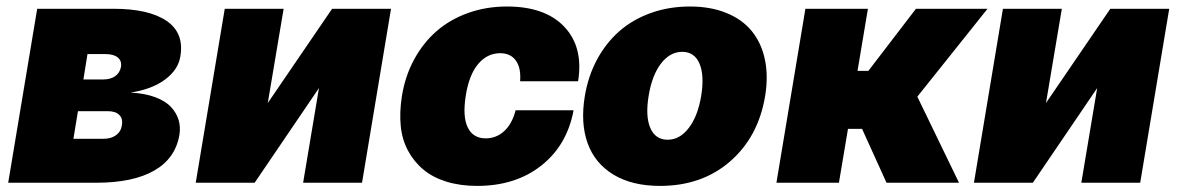

<svg xmlns="http://www.w3.org/2000/svg" viewBox="-20 -573 3690 602"><path d="M5.7 0 96.6 -545.5H335.2Q446.7 -545.5 502.3 -507.5Q557.9 -469.5 545.5 -396.3Q539.1 -354.8 497.9 -323.9Q456.7 -293 389.2 -282.7Q433.6 -280.5 466.1 -268.5Q498.6 -256.4 516 -237.7Q533.4 -219.1 540 -196.9Q546.5 -174.7 542.6 -150.6Q530.2 -76.3 463.6 -38.2Q397 0 281.2 0ZM210.2 -137.8H304Q328.1 -137.8 343.8 -149.1Q359.4 -160.5 362.2 -180.4Q365.8 -201 354 -212.7Q342.3 -224.4 318.2 -224.4H224.4ZM241.5 -323.9H304Q326.7 -323.9 341.3 -334.3Q355.8 -344.8 359.4 -363.6Q362.2 -382.1 349.3 -392.8Q336.3 -403.4 311.1 -403.4H254.3Z M819.6 -250 1021.3 -545.5H1206L1115.1 0H930.4L980.1 -296.9L778.4 0H593.7L684.7 -545.5H869.3Z M1475.9 9.9Q1423.3 9.9 1380.5 -3.2Q1337.7 -16.3 1308.1 -40.8Q1278.4 -65.3 1259.6 -100Q1240.8 -134.6 1236.5 -177.7Q1232.2 -220.9 1240.1 -271.3Q1250 -333.8 1278.1 -385.8Q1306.1 -437.9 1348.2 -474.8Q1390.3 -511.7 1447.1 -532.1Q1503.9 -552.6 1569.6 -552.6Q1689.6 -552.6 1749.6 -488.8Q1809.7 -425.1 1792.6 -318.2H1610.8Q1614 -360.4 1597.3 -383.3Q1580.6 -406.2 1548.3 -406.2Q1507.8 -406.2 1479.2 -372.3Q1450.6 -338.4 1440.3 -272.7Q1430 -207 1446.7 -173.1Q1463.4 -139.2 1502.8 -139.2Q1536.2 -139.2 1561.1 -162.1Q1585.9 -185 1596.6 -227.3H1778.4Q1758.2 -117.9 1677.4 -54Q1596.6 9.9 1475.9 9.9Z M2049.4 9.9Q1962 9.9 1903.6 -25.4Q1845.2 -60.7 1822.4 -124.1Q1799.7 -187.5 1813.6 -271.3Q1823.9 -333.8 1851.7 -385.8Q1879.6 -437.9 1921.5 -474.8Q1963.4 -511.7 2020.2 -532.1Q2077.1 -552.6 2143.1 -552.6Q2208.5 -552.6 2258.2 -532.1Q2307.9 -511.7 2337.7 -474.8Q2367.5 -437.9 2378.4 -385.8Q2389.2 -333.8 2378.9 -271.3Q2357.6 -143.8 2269.2 -66.9Q2180.8 9.9 2049.4 9.9ZM2073.5 -134.9Q2111.5 -134.9 2139.7 -171.9Q2168 -208.8 2178.6 -272.7Q2188.9 -337 2173.1 -373.8Q2157.3 -410.5 2119 -410.5Q2080.6 -410.5 2052.4 -373.6Q2024.1 -336.6 2013.8 -272.7Q2003.2 -208.5 2019 -171.7Q2034.8 -134.9 2073.5 -134.9Z M2414.4 0 2505.3 -545.5H2701.3L2668.7 -350.9H2702.8L2851.9 -545.5H3076.3L2856.2 -269.9L2986.9 0H2759.6L2682.9 -169H2638.8L2610.4 0Z M3259.6 -250 3461.3 -545.5H3646L3555 0H3370.4L3420.1 -296.9L3218.4 0H3033.7L3124.6 -545.5H3309.3Z"/></svg>

Font: Karasuma Gothic
Style: Italic
Weight: 900
Italic angle: -9.39999°
Designer: Rasmus Andersson / Ryoko Nishizuka
Foundry: Genbu
Version: Version 1.00